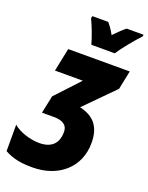

<svg xmlns="http://www.w3.org/2000/svg" viewBox="-177 -1030 868 1126"><g transform="rotate(20 257.0 -467.0)"><path d="M250 -784H396C419 -821 483 -899 515 -932L518 -944H412C394 -930 371 -908 342 -878C327 -906 311 -928 297 -944H198L195 -930C216 -886 238 -827 250 -784ZM170 10C335 10 448 -92 448 -243C448 -338 408 -396 313 -417L491 -597L515 -714H131L101 -569H275L137 -421L114 -311H188C235 -311 274 -297 274 -248C274 -174 232 -138 158 -138C105 -138 34 -159 -4 -193V-28C50 2 103 10 170 10Z"/></g></svg>

Font: Noto Sans UI Condensed Black
Style: Italic
Weight: 900
Width: 3
Italic angle: -192°
Designer: Monotype Design Team
Foundry: Monotype Imaging Inc.
Version: Version 1.901